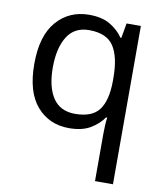

<svg xmlns="http://www.w3.org/2000/svg" viewBox="-87 -617 788 927"><g transform="rotate(10 307.5 -153.0)"><path d="M442 11Q442 -7 443 -31Q444 -55 447 -72H441Q418 -38 377.5 -14Q337 10 273 10Q176 10 115.5 -59.5Q55 -129 55 -267Q55 -405 116.5 -475.5Q178 -546 276 -546Q339 -546 379 -522Q419 -498 443 -463H447L460 -536H530V240H442ZM290 -63Q373 -63 407.5 -108.5Q442 -154 443 -248V-266Q443 -368 409 -420.5Q375 -473 288 -473Q216 -473 181 -416.5Q146 -360 146 -265Q146 -170 181.5 -116.5Q217 -63 290 -63Z"/></g></svg>

Font: Noto Sans Ogham
Style: Regular
Weight: 400
Designer: Monotype Design Team
Foundry: Monotype Imaging Inc.
Version: Version 2.001; ttfautohint (v1.8.4.7-5d5b)